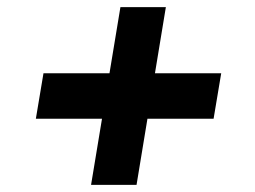

<svg xmlns="http://www.w3.org/2000/svg" viewBox="-20 -560 713 537"><path d="M361.9 -43H234.7L265.3 -228H80.3L101.6 -355.1H286.2L316.8 -540.1H443.9L413.4 -355.1H598.7L577.4 -228H392.4Z"/></svg>

Font: Linik Sans
Style: Bold Italic
Weight: 700
Italic angle: 9°
Designer: Fonts by Rasmus Andersson / Changes by Cristiano Sobral with parts from Marc Monis
Foundry: rsms
Version: Version 3.020; ttfautohint (v1.6)